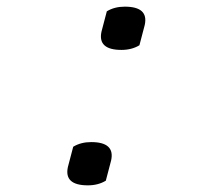

<svg xmlns="http://www.w3.org/2000/svg" viewBox="-20 -552 640 577"><path d="M399 -416Q376 -402 345 -402Q273 -402 285 -457L301 -518Q324 -532 355 -532Q427 -532 415 -477ZM298 -9Q275 5 244 5Q172 5 184 -50L200 -111Q223 -125 254 -125Q326 -125 314 -70Z"/></svg>

Font: Recursive Mn Csl St Lt
Style: Italic
Weight: 300
Italic angle: -15°
Monospace: yes
Version: Version 1.079;hotconv 1.0.112;makeotfexe 2.5.65598; ttfautoh